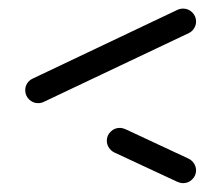

<svg xmlns="http://www.w3.org/2000/svg" viewBox="-20 -479 507 440"><path d="M429.3 -88.5Q429.3 -76.7 420.6 -68Q411.9 -59.3 399.6 -59.3Q393.3 -59.3 386.7 -62.2L241.1 -130Q234.1 -133.7 229.4 -140.9Q224.8 -148.1 224.8 -156.7Q224.8 -168.5 233.5 -177.2Q242.2 -185.9 254.4 -185.9Q260.7 -185.9 267.4 -183L412.6 -115.2Q420 -111.5 424.6 -104.3Q429.3 -97 429.3 -88.5ZM399.6 -459.3Q411.9 -459.3 420.6 -450.6Q429.3 -441.9 429.3 -429.6Q429.3 -421.1 424.8 -414.1Q420.4 -407 413 -403.3L80.4 -245.6Q74.4 -242.6 67.4 -242.6Q55.2 -242.6 46.5 -251.3Q37.8 -260 37.8 -272.2Q37.8 -280.7 42.2 -287.8Q46.7 -294.8 54.1 -298.5L386.3 -456.3Q393 -459.3 399.6 -459.3Z"/></svg>

Font: 26F Galaxy Hebrew Medium
Style: Regular
Weight: 500
Designer: C₂₉H₂₅N₃O₅
Version: Version 1.000